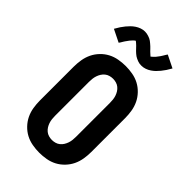

<svg xmlns="http://www.w3.org/2000/svg" viewBox="-288 -1072 1177 1177"><g transform="rotate(45 300.0 -484.0)"><path d="M300 8Q270 8 239.5 2.5Q209 -3 182.5 -17Q156 -31 134.5 -53.5Q113 -76 100 -103Q87 -130 82 -160.5Q77 -191 77 -221V-514Q77 -544 82 -574.5Q87 -605 100 -632Q113 -659 134.5 -681.5Q156 -704 182.5 -718Q209 -732 239.5 -737.5Q270 -743 300 -743Q330 -743 360.5 -737.5Q391 -732 417.5 -718Q444 -704 465.5 -681.5Q487 -659 500 -632Q513 -605 518 -574.5Q523 -544 523 -514V-221Q523 -191 518 -160.5Q513 -130 500 -103Q487 -76 465.5 -53.5Q444 -31 417.5 -17Q391 -3 360.5 2.5Q330 8 300 8ZM300 -102Q314 -102 328 -106Q342 -110 353 -119Q364 -128 371.5 -140Q379 -152 383.5 -165.5Q388 -179 389.5 -193Q391 -207 391 -221V-514Q391 -528 389.5 -542Q388 -556 383.5 -569.5Q379 -583 371.5 -595Q364 -607 353 -616Q342 -625 328 -629Q314 -633 300 -633Q286 -633 272 -629Q258 -625 247 -616Q236 -607 228.5 -595Q221 -583 216.5 -569.5Q212 -556 210.5 -542Q209 -528 209 -514V-221Q209 -207 210.5 -193Q212 -179 216.5 -165.5Q221 -152 228.5 -140Q236 -128 247 -119Q258 -110 272 -106Q286 -102 300 -102ZM366 -812Q357 -812 349.5 -813Q342 -814 334 -817Q326 -820 318.5 -823.5Q311 -827 305 -831Q299 -835 292 -841Q285 -847 279.5 -852.5Q274 -858 268.5 -864Q263 -870 256.5 -876.5Q250 -883 244.5 -887.5Q239 -892 234 -896Q232 -895 228.5 -892.5Q225 -890 221 -886Q217 -882 215.5 -880Q214 -878 211.5 -875.5Q209 -873 207 -870.5Q205 -868 202.5 -864.5Q200 -861 197.5 -857.5Q195 -854 192 -850Q189 -846 186.5 -842Q184 -838 181 -833Q178 -828 175 -823Q172 -818 168 -813L87 -853Q97 -871 107 -886Q117 -901 127 -913Q137 -925 147.5 -935.5Q158 -946 172 -955.5Q186 -965 202 -970.5Q218 -976 234 -976Q243 -976 250.5 -974.5Q258 -973 266 -970.5Q274 -968 281.5 -964.5Q289 -961 295 -956.5Q301 -952 308 -946Q315 -940 320.5 -935Q326 -930 331.5 -924Q337 -918 343.5 -911.5Q350 -905 355 -901Q360 -897 366 -891Q368 -893 371.5 -895.5Q375 -898 379 -902Q383 -906 384.5 -907.5Q386 -909 388.5 -911.5Q391 -914 393 -917Q395 -920 397.5 -923Q400 -926 402.5 -929.5Q405 -933 408 -937Q411 -941 413.5 -945.5Q416 -950 419 -954.5Q422 -959 425 -964.5Q428 -970 432 -975L513 -935Q503 -917 493 -902Q483 -887 473 -875Q463 -863 452.5 -852.5Q442 -842 428 -832.5Q414 -823 398 -817.5Q382 -812 366 -812Z"/></g></svg>

Font: Iosevka Etoile Extrabold
Style: Regular
Weight: 800
Designer: Belleve Invis
Foundry: Belleve Invis
Version: Version 22.1.2; ttfautohint (v1.8.4)